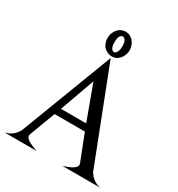

<svg xmlns="http://www.w3.org/2000/svg" viewBox="-252 -1094 1148 1236"><g transform="rotate(30 322.5 -476.0)"><path d="M290 -855.5Q290 -829.6 297.9 -814.9Q305.7 -800.3 319.8 -800.3Q329.1 -800.3 337.9 -814Q347.7 -829.6 347.7 -860.4Q347.7 -889.2 337.9 -903.3Q329.1 -916 318.4 -916Q307.1 -916 298.6 -903.6Q290 -891.1 290 -855.5ZM237.8 -861.8Q237.8 -883.8 249 -906.2Q259.3 -927.2 277.8 -939.5Q296.4 -952.1 319.3 -952.1Q342.8 -952.1 360.8 -939.9Q378.4 -928.2 389.6 -906.2Q400.4 -885.3 400.9 -858.4Q400.4 -835.9 389.6 -814.9Q378.4 -793 360.8 -781.2Q342.8 -769 319.3 -769Q298.3 -769 277.8 -781.2Q255.4 -794.9 247.1 -814.5Q237.8 -836.4 237.8 -853.5Q237.8 -854 237.8 -855Q237.8 -855 237.8 -861.8ZM-34.2 0Q25.9 -11.7 57.1 -68.4L58.6 -72.3L319.8 -757.3L585.9 -72.3L586.4 -70.8L587.9 -66.4Q619.1 -11.7 678.7 0H396.5Q489.7 -27.3 489.7 -60.5Q489.7 -64 488.8 -67.9L487.3 -72.3L412.6 -263.7H187.5L115.7 -72.3L114.3 -67.4Q113.3 -64.5 113.3 -61Q113.3 -31.2 206.5 0ZM206.1 -313.5H393.6L298.8 -571.3Z"/></g></svg>

Font: Modern Antiqua
Style: Regular
Weight: 500
Version: Version 1.0